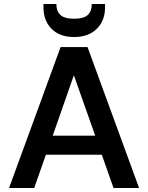

<svg xmlns="http://www.w3.org/2000/svg" viewBox="-20 -934 736 954"><path d="M25 0 281 -700H415L671 0H544L486 -165H208L150 0ZM347 -560 242 -260H453ZM348 -750Q277 -750 236.5 -790.5Q196 -831 196 -898V-914H260Q260 -879 280 -860Q300 -841 348 -841Q397 -841 416.5 -860Q436 -879 436 -914H502V-898Q502 -831 460.5 -790.5Q419 -750 348 -750Z"/></svg>

Font: DM Sans SemiBold
Style: Regular
Weight: 600
Designer: Colophon Foundry, Jonny Pinhorn
Foundry: Colophon Foundry
Version: Version 4.004; ttfautohint (v1.8.4.7-5d5b)